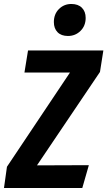

<svg xmlns="http://www.w3.org/2000/svg" viewBox="-44 -946 540 966"><path d="M-24 0 -9 -107 308 -581H79L97 -692H476L459 -584L142 -114L403 -115L370 0ZM227 -835Q227 -875 252.5 -900.5Q278 -926 315 -926Q349 -926 368 -907Q387 -888 387 -856Q387 -816 361 -790.5Q335 -765 298 -765Q264 -765 245.5 -784Q227 -803 227 -835Z"/></svg>

Font: Fira Sans Extra Condensed SemiBold
Style: Italic
Weight: 600
Width: 3
Italic angle: -8°
Designer: Carrois Corporate & Edenspiekermann AG
Foundry: Carrois Corporate GbR & Edenspiekermann AG
Version: Version 4.203